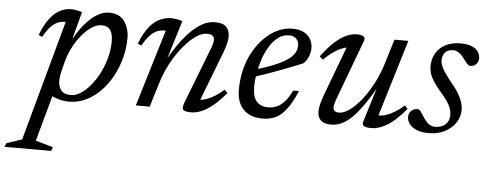

<svg xmlns="http://www.w3.org/2000/svg" viewBox="-138 -555 2348 929"><g transform="rotate(5 1036.5 -90.0)"><path d="M154.5 -143Q148.5 -119.5 147 -106.2Q145.5 -93 145.5 -86Q145.5 -60 159.5 -41.2Q173.5 -22.5 208 -22.5Q230.5 -22.5 254.8 -38Q279 -53.5 301.8 -80.8Q324.5 -108 342.5 -143Q360.5 -178 371.2 -217.8Q382 -257.5 382 -298Q382 -335.5 369 -353.8Q356 -372 326.5 -372Q307.5 -372 287.5 -361Q267.5 -350 248.5 -331Q229.5 -312 212.8 -287.5Q196 -263 183.8 -236Q171.5 -209 164.5 -182.5ZM88.5 -36.5H126.5L58 212L143 236.5L136 255H-90L-83 236.5L-8.5 212L152 -373Q151.5 -373 150.8 -373Q150 -373 149 -373Q131 -373 113.8 -366Q96.5 -359 79.5 -341.2Q62.5 -323.5 45 -291L27 -298.5Q47.5 -351.5 71.2 -381.5Q95 -411.5 120.8 -424Q146.5 -436.5 172.5 -436.5Q186 -436.5 199.8 -433.8Q213.5 -431 226.5 -427L179.5 -251L176 -266Q206.5 -325.5 237.8 -363Q269 -400.5 299.2 -418.2Q329.5 -436 356 -436Q409.5 -436 433 -401.2Q456.5 -366.5 456.5 -321.5Q456.5 -272 443.8 -224Q431 -176 408 -133.8Q385 -91.5 353.2 -59.2Q321.5 -27 282.8 -8.5Q244 10 201 10Q170.5 10 137.5 -1Q104.5 -12 88.5 -36.5Z M526.5 -291 508.5 -298.5Q529 -351.5 553.2 -381.2Q577.5 -411 604.5 -423.2Q631.5 -435.5 658.5 -435.5Q668 -435.5 677.2 -434.2Q686.5 -433 695.8 -431Q705 -429 714 -426L654 -231H651Q673 -270 698.2 -306.5Q723.5 -343 751.5 -371.8Q779.5 -400.5 809.5 -417.5Q839.5 -434.5 870.5 -434.5Q912 -434.5 927.8 -416.8Q943.5 -399 943.5 -370.5Q943.5 -354.5 938.5 -335Q933.5 -315.5 925 -293L826 -35.5L827 -54Q843.5 -54 863.5 -61Q883.5 -68 905 -81.5Q926.5 -95 946.5 -113.5L961.5 -98Q926.5 -57 896.8 -33.2Q867 -9.5 842 0.2Q817 10 794.5 10Q762 10 755 0.8Q748 -8.5 759 -36.5L864.5 -309Q868.5 -319.5 871.2 -329.5Q874 -339.5 874 -348Q874 -360.5 866 -368Q858 -375.5 837 -375.5Q813 -375.5 783.5 -355Q754 -334.5 724.2 -298.5Q694.5 -262.5 669.2 -215.8Q644 -169 628 -116.5L592.5 0H525L638 -373Q636 -373 634.2 -373Q632.5 -373 630.5 -373Q612.5 -373 595.5 -366Q578.5 -359 561.5 -341.2Q544.5 -323.5 526.5 -291Z M1235 -402.5Q1205.5 -402.5 1182 -385Q1158.5 -367.5 1140.8 -338.5Q1123 -309.5 1111.2 -274.8Q1099.5 -240 1093.5 -205Q1087.5 -170 1087.5 -141Q1087.5 -89.5 1108 -68Q1128.5 -46.5 1161.5 -46.5Q1184 -46.5 1203.8 -54.5Q1223.5 -62.5 1241.8 -82.2Q1260 -102 1277.5 -138H1305.5Q1281 -81 1256.8 -48.8Q1232.5 -16.5 1204.2 -3.2Q1176 10 1138.5 10Q1101 10 1073.2 -4.8Q1045.5 -19.5 1030.2 -48.5Q1015 -77.5 1015 -120Q1015 -172.5 1027.2 -220Q1039.5 -267.5 1061.8 -306.8Q1084 -346 1113.2 -375Q1142.5 -404 1177 -420Q1211.5 -436 1248 -436Q1283 -436 1305 -423.8Q1327 -411.5 1337.2 -391.8Q1347.5 -372 1347.5 -349.5Q1347.5 -328 1338.2 -306.8Q1329 -285.5 1314.5 -273.5Q1285.5 -261.5 1256.5 -250Q1227.5 -238.5 1198.2 -227.8Q1169 -217 1139.8 -206.8Q1110.5 -196.5 1081 -187L1082.5 -223Q1130.5 -236.5 1165 -250Q1199.5 -263.5 1222.2 -276.5Q1245 -289.5 1258 -302.8Q1271 -316 1276.5 -329.2Q1282 -342.5 1282 -356Q1282 -370 1276.5 -380.2Q1271 -390.5 1260.8 -396.5Q1250.5 -402.5 1235 -402.5Z M1628 -17.5 1682.5 -194.5H1686Q1649 -130 1619.2 -89.5Q1589.5 -49 1564.5 -27.5Q1539.5 -6 1517.5 2Q1495.5 10 1473.5 10Q1439 10 1423.5 -5.5Q1408 -21 1408 -47.5Q1408 -63.5 1413.2 -85Q1418.5 -106.5 1429 -134L1525 -390.5L1538 -370Q1521 -371 1498.8 -362.8Q1476.5 -354.5 1453 -338.2Q1429.5 -322 1407.5 -299L1391 -314Q1426 -361 1455.8 -387.5Q1485.5 -414 1512 -425Q1538.5 -436 1562.5 -436Q1583.5 -436 1593.2 -428.8Q1603 -421.5 1598 -408.5L1487 -110Q1483.5 -99.5 1481.2 -90.8Q1479 -82 1479 -75Q1479 -63.5 1486 -57.2Q1493 -51 1509 -51Q1530 -51 1557.2 -70.2Q1584.5 -89.5 1612.8 -124.2Q1641 -159 1666.2 -206.2Q1691.5 -253.5 1708.5 -309.5L1744 -426H1811.5L1694.5 -40L1695 -54.5Q1711.5 -52.5 1732.8 -59Q1754 -65.5 1777.2 -79.5Q1800.5 -93.5 1822.5 -113.5L1836.5 -97.5Q1783.5 -35.5 1743.8 -12.8Q1704 10 1670.5 10Q1643 10 1633.5 3.2Q1624 -3.5 1628 -17.5Z M1885 -101Q1892 -101 1898.5 -93Q1905 -85 1919.5 -62.5Q1934 -40 1947.8 -31.5Q1961.5 -23 1975.5 -23Q1995.5 -23 2011.2 -30.2Q2027 -37.5 2036 -51.8Q2045 -66 2045 -86.5Q2045 -101 2040.2 -116Q2035.5 -131 2023.2 -149.8Q2011 -168.5 1988 -194.5Q1965.5 -220.5 1952.5 -241Q1939.5 -261.5 1934.2 -279Q1929 -296.5 1929 -313Q1929 -347 1944.5 -375Q1960 -403 1990.5 -419.5Q2021 -436 2065 -436Q2098.5 -436 2119.2 -427.2Q2140 -418.5 2150 -404Q2160 -389.5 2160 -372Q2160 -360.5 2155 -351.2Q2150 -342 2141 -336.8Q2132 -331.5 2120 -331.5Q2115 -331.5 2108 -337.2Q2101 -343 2087.5 -362Q2074 -381 2059.8 -390.5Q2045.5 -400 2032.5 -400Q2007.5 -400 1993.5 -385.8Q1979.5 -371.5 1979.5 -345.5Q1979.5 -334.5 1985 -320.5Q1990.5 -306.5 2003.2 -287.5Q2016 -268.5 2037.5 -242Q2059.5 -216 2072.5 -193.8Q2085.5 -171.5 2091.5 -152.8Q2097.5 -134 2097.5 -117Q2097.5 -81 2078 -52.2Q2058.5 -23.5 2025 -6.8Q1991.5 10 1949 10Q1912.5 10 1888.8 0Q1865 -10 1853.5 -26Q1842 -42 1842 -59.5Q1842 -71 1847.5 -80.5Q1853 -90 1862.8 -95.5Q1872.5 -101 1885 -101Z"/></g></svg>

Font: Newsreader Text
Style: Italic
Weight: 400
Italic angle: -17°
Designer: Hugues Gentile
Foundry: Production Type
Version: Version 1.001